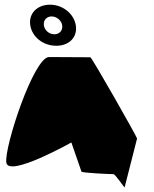

<svg xmlns="http://www.w3.org/2000/svg" viewBox="-20 -806 658 818"><path d="M7 -113C17 -49 284 -199 284 -199L327 -75C329 -69 454 -64 463 -64C472 -64 512 -2 511 -8L564 -216C563 -224 371 -562 365 -562C365 -562 254 -563 189 -563C124 -563 -3 -178 7 -113ZM109 -698C117 -648 164 -611 220 -611C275 -611 311 -648 303 -698C295 -748 247 -786 193 -786C138 -786 101 -748 109 -698ZM167 -698C164 -719 178 -736 200 -736C221 -736 242 -719 245 -698C248 -677 234 -660 212 -660C189 -660 170 -677 167 -698Z"/></svg>

Font: Ampere
Style: SCRevIta
Weight: 400
Version: Version 1